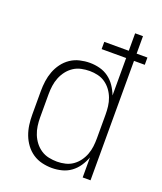

<svg xmlns="http://www.w3.org/2000/svg" viewBox="-138 -824 775 920"><g transform="rotate(20 250.0 -363.5)"><path d="M236 8Q211 8 185.5 2Q160 -4 138.5 -18.5Q117 -33 101.5 -54Q86 -75 77 -99Q68 -123 64.5 -148.5Q61 -174 61 -200V-320Q61 -346 64.5 -371.5Q68 -397 77 -421Q86 -445 101.5 -466Q117 -487 138.5 -501.5Q160 -516 185.5 -522Q211 -528 236 -528Q262 -528 287 -521.5Q312 -515 332.5 -500Q353 -485 367.5 -463.5Q382 -442 391 -418V-609H266V-646H391V-735H431V-646H486V-609H431V0H391V-102Q382 -78 367.5 -56.5Q353 -35 332.5 -20Q312 -5 287 1.5Q262 8 236 8ZM249 -29Q270 -29 291 -34Q312 -39 329 -51Q346 -63 358.5 -80Q371 -97 378.5 -117Q386 -137 388.5 -158Q391 -179 391 -200V-320Q391 -341 388.5 -362Q386 -383 378.5 -403Q371 -423 358.5 -440Q346 -457 329 -469Q312 -481 291 -486Q270 -491 249 -491Q228 -491 206.5 -486.5Q185 -482 167 -470Q149 -458 136 -441Q123 -424 115 -404Q107 -384 104 -362.5Q101 -341 101 -320V-200Q101 -179 104 -157.5Q107 -136 115 -116Q123 -96 136 -79Q149 -62 167 -50Q185 -38 206.5 -33.5Q228 -29 249 -29Z"/></g></svg>

Font: Iosevka SS04 Extralight
Style: Regular
Weight: 200
Monospace: yes
Designer: Belleve Invis
Foundry: Belleve Invis
Version: Version 19.0.0; ttfautohint (v1.8.4)